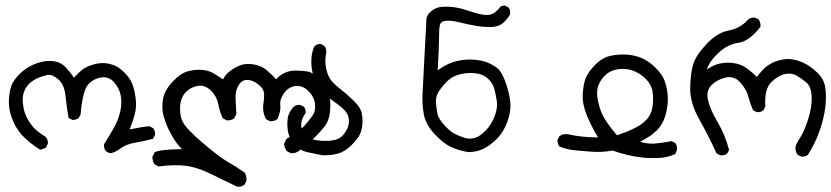

<svg xmlns="http://www.w3.org/2000/svg" viewBox="-20 -460 3048 704"><path d="M386.7 101.6Q376 100.6 368.2 93.8Q360.4 85 361.3 69.3Q379.9 40 397 9.8Q414.1 -20.5 420.9 -51.3Q427.7 -82 422.9 -108.9Q418 -135.7 398.4 -158.2Q378.9 -180.7 350.1 -175.8Q321.3 -170.9 302.2 -148.9Q283.2 -127 275.4 -40L268.6 -27.3Q258.8 -19.5 245.1 -20.5L231.4 -27.3Q224.6 -67.4 220.2 -108.9Q215.8 -150.4 193.4 -169.4Q170.9 -188.5 153.8 -185.1Q136.7 -181.6 119.6 -174.3Q102.5 -167 89.4 -155.3Q76.2 -143.6 68.8 -125.5Q61.5 -107.4 64 -81.5Q66.4 -55.7 75.2 -35.6Q84 -15.6 99.1 2.9Q114.3 21.5 147.5 42Q157.2 52.7 155.3 67.4L148.4 81.1Q138.7 86.9 127 88.9Q84 61.5 60.1 34.7Q36.1 7.8 23.4 -27.3Q10.7 -62.5 12.7 -94.7Q14.6 -127 22.5 -147.5Q30.3 -168 55.2 -191.9Q80.1 -215.8 113.3 -227.5Q146.5 -239.3 174.8 -235.8Q203.1 -232.4 221.7 -212.4Q240.2 -192.4 251 -174.8Q265.6 -191.4 280.8 -203.6Q295.9 -215.8 322.8 -223.6Q349.6 -231.4 372.6 -227.5Q395.5 -223.6 410.2 -214.8Q424.8 -206.1 441.4 -188.5Q458 -170.9 465.3 -151.4Q472.7 -131.8 476.6 -105.5Q480.5 -79.1 477.1 -55.2Q473.6 -31.2 455.1 14.6Q476.6 10.7 493.7 7.3Q510.7 3.9 528.3 2.9L541 9.8Q550.8 19.5 547.9 36.1L541 48.8Q509.8 57.6 476.6 63Q443.4 68.4 422.9 83.5Q402.3 98.6 386.7 101.6Z M849.6 224.6Q800.8 201.2 752 177.2Q703.1 153.3 661.6 147.9Q620.1 142.6 561.5 150.4L546.9 142.6Q538.1 129.9 539.1 114.3L546.9 98.6Q564.5 87.9 647.5 86.9Q629.9 69.3 619.1 52.2Q608.4 35.2 598.1 14.2Q587.9 -6.8 580.1 -33.7Q572.3 -60.5 577.1 -93.8Q582 -127 611.8 -159.2Q641.6 -191.4 668.9 -198.7Q696.3 -206.1 721.7 -203.6Q747.1 -201.2 764.6 -190.4Q782.2 -179.7 797.9 -168.9Q804.7 -184.6 821.3 -197.8Q837.9 -210.9 858.9 -219.7Q879.9 -228.5 908.7 -224.1Q937.5 -219.7 958 -202.6Q978.5 -185.5 992.2 -168.9Q1005.9 -184.6 1023.9 -192.9Q1042 -201.2 1063.5 -201.2Q1085 -201.2 1106 -198.2Q1127 -195.3 1151.9 -171.4Q1176.8 -147.5 1185.1 -119.6Q1193.4 -91.8 1190.4 -54.7Q1187.5 -17.6 1168.5 5.9Q1149.4 29.3 1131.3 46.4Q1113.3 63.5 1082 87.9Q1067.4 103.5 1045.9 101.6L1031.2 93.8Q1024.4 84 1021.5 69.3Q1024.4 58.6 1031.2 48.8Q1047.9 38.1 1064.9 27.3Q1082 16.6 1096.7 0.5Q1111.3 -15.6 1125 -34.7Q1138.7 -53.7 1134.8 -80.6Q1130.9 -107.4 1108.9 -127.9Q1086.9 -148.4 1062 -144.5Q1037.1 -140.6 1021 -117.7Q1004.9 -94.7 1007.8 -74.2Q1010.7 -53.7 997.1 -23.4Q986.3 -14.6 969.7 -15.6L955.1 -23.4Q941.4 -50.8 945.8 -79.6Q950.2 -108.4 947.3 -123Q944.3 -137.7 924.8 -152.3Q905.3 -167 885.7 -167Q866.2 -167 854 -146Q841.8 -125 843.8 -96.2Q845.7 -67.4 846.7 -42L838.9 -26.4Q828.1 -17.6 811.5 -18.6L796.9 -26.4Q785.2 -50.8 780.3 -78.1Q775.4 -105.5 754.4 -127Q733.4 -148.4 708 -145.5Q682.6 -142.6 663.1 -124Q643.6 -105.5 640.6 -72.8Q637.7 -40 649.4 -14.6Q661.1 10.7 722.2 63Q783.2 115.2 814.9 133.3Q846.7 151.4 877 172.9Q884.8 184.6 883.8 202.1L877 216.8Q866.2 225.6 849.6 224.6Z M1162.1 109.4Q1134.8 103.5 1107.9 98.1Q1081.1 92.8 1061.5 70.8Q1042 48.8 1037.1 27.8Q1032.2 6.8 1034.2 -19.5Q1036.1 -45.9 1055.7 -67.4Q1066.4 -77.1 1081.1 -75.2L1093.8 -69.3Q1101.6 -59.6 1100.6 -45.9Q1085 -23.4 1084.5 -4.4Q1084 14.6 1092.8 29.3Q1101.6 43.9 1124 50.3Q1146.5 56.6 1171.4 56.6Q1196.3 56.6 1212.4 51.8Q1228.5 46.9 1239.3 33.7Q1250 20.5 1255.9 5.4Q1261.7 -9.8 1258.3 -28.3Q1254.9 -46.9 1234.9 -64Q1214.8 -81.1 1186.5 -100.6Q1158.2 -120.1 1144 -146.5Q1129.9 -172.9 1125 -198.2Q1120.1 -223.6 1122.1 -248Q1124 -272.5 1132.8 -290Q1142.6 -299.8 1157.2 -298.8L1169.9 -291Q1178.7 -280.3 1175.8 -264.6Q1170.9 -241.2 1174.3 -218.3Q1177.7 -195.3 1186.5 -177.2Q1195.3 -159.2 1224.1 -136.7Q1252.9 -114.3 1277.8 -89.8Q1302.7 -65.4 1306.6 -43.9Q1310.5 -22.5 1308.6 -2.4Q1306.6 17.6 1299.3 33.2Q1292 48.8 1268.1 72.8Q1244.1 96.7 1217.8 103.5Q1191.4 110.4 1162.1 109.4Z M1697.3 97.7Q1664.1 92.8 1634.3 79.1Q1604.5 65.4 1572.3 30.3Q1540 -4.9 1533.7 -42.5Q1527.3 -80.1 1529.3 -113.3Q1531.2 -146.5 1534.7 -220.7Q1538.1 -294.9 1540.5 -330.6Q1543 -366.2 1543 -384.3Q1543 -402.3 1556.6 -415Q1570.3 -427.7 1585 -432.1Q1599.6 -436.5 1629.4 -435.1Q1659.2 -433.6 1697.8 -420.4Q1736.3 -407.2 1758.3 -405.3Q1780.3 -403.3 1793.9 -414.1Q1807.6 -424.8 1813 -432.6Q1818.4 -440.4 1832 -439.5L1844.7 -432.6Q1851.6 -422.9 1850.6 -408.2Q1843.8 -394.5 1828.1 -378.9Q1812.5 -363.3 1787.1 -361.3Q1761.7 -359.4 1729 -364.7Q1696.3 -370.1 1665.5 -377.9Q1634.8 -385.7 1615.2 -383.8Q1595.7 -381.8 1592.8 -367.7Q1589.8 -353.5 1589.8 -321.8Q1589.8 -290 1585 -202.1Q1615.2 -224.6 1645 -233.4Q1674.8 -242.2 1705.1 -241.7Q1735.4 -241.2 1758.3 -233.9Q1781.2 -226.6 1801.8 -211.4Q1822.3 -196.3 1838.4 -144.5Q1854.5 -92.8 1851.1 -60.1Q1847.7 -27.3 1833 3.9Q1818.4 35.2 1793.5 57.1Q1768.6 79.1 1746.1 88.4Q1723.6 97.7 1697.3 97.7ZM1731.4 42Q1752.9 29.3 1769.5 8.8Q1786.1 -11.7 1795.4 -38.6Q1804.7 -65.4 1801.8 -87.9Q1798.8 -110.4 1793 -132.3Q1787.1 -154.3 1771.5 -169.4Q1755.9 -184.6 1736.3 -189Q1716.8 -193.4 1693.8 -191.9Q1670.9 -190.4 1649.9 -182.1Q1628.9 -173.8 1609.4 -151.4Q1589.8 -128.9 1583.5 -114.3Q1577.1 -99.6 1578.6 -81.5Q1580.1 -63.5 1583.5 -44.4Q1586.9 -25.4 1608.4 -2Q1629.9 21.5 1645.5 29.8Q1661.1 38.1 1684.1 45.4Q1707 52.7 1731.4 42Z M2340.8 118.2Q2310.5 115.2 2281.7 108.4Q2252.9 101.6 2225.6 91.8Q2207 95.7 2186.5 96.7Q2166 97.7 2140.6 95.7Q2115.2 93.8 2085.9 90.8Q2056.6 87.9 2031.2 77.1Q2023.4 67.4 2024.4 52.7L2031.2 39.1Q2044.9 29.3 2062.5 32.2Q2087.9 38.1 2116.2 41Q2144.5 43.9 2172.9 43.9Q2148.4 3.9 2131.3 -38.1Q2114.3 -80.1 2116.7 -116.7Q2119.1 -153.3 2128.4 -175.3Q2137.7 -197.3 2162.6 -222.7Q2187.5 -248 2216.8 -254.9Q2246.1 -261.7 2277.8 -259.8Q2309.6 -257.8 2335.9 -245.6Q2362.3 -233.4 2384.8 -210.4Q2407.2 -187.5 2415 -168.5Q2422.9 -149.4 2426.8 -124Q2430.7 -98.6 2426.8 -69.8Q2422.9 -41 2413.6 -19.5Q2404.3 2 2389.2 17.1Q2374 32.2 2358.9 41.5Q2343.8 50.8 2327.1 59.6Q2354.5 68.4 2380.4 66.4Q2406.2 64.5 2442.4 57.6L2456.1 64.5Q2463.9 75.2 2461.9 90.8L2456.1 104.5Q2433.6 115.2 2408.2 118.2Q2372.1 121.1 2340.8 118.2ZM2279.3 22.5Q2298.8 14.6 2316.4 4.9Q2334 -4.9 2350.6 -21.5Q2367.2 -38.1 2372.1 -65.9Q2377 -93.8 2373 -121.6Q2369.1 -149.4 2348.1 -170.4Q2327.1 -191.4 2301.3 -200.7Q2275.4 -210 2248.5 -206.5Q2221.7 -203.1 2204.1 -188.5Q2186.5 -173.8 2176.3 -152.3Q2166 -130.9 2170.9 -99.6Q2175.8 -68.4 2188.5 -40.5Q2201.2 -12.7 2242.2 36.1Z M2918 114.3 2904.3 107.4Q2896.5 95.7 2896.5 81.1Q2897.5 70.3 2913.6 45.4Q2929.7 20.5 2943.8 -24.9Q2958 -70.3 2956.1 -106.9Q2954.1 -143.6 2936 -158.2Q2918 -172.9 2900.4 -183.1Q2882.8 -193.4 2858.4 -188.5Q2834 -183.6 2808.1 -158.7Q2782.2 -133.8 2786.1 -69.3L2779.3 -55.7Q2769.5 -47.9 2754.9 -48.8L2741.2 -55.7Q2730.5 -80.1 2723.6 -106.4Q2716.8 -132.8 2694.3 -157.7Q2671.9 -182.6 2641.1 -175.8Q2610.4 -168.9 2589.4 -148.4Q2568.4 -127.9 2575.7 -94.2Q2583 -60.5 2611.3 -12.2Q2639.6 36.1 2653.3 89.8L2646.5 102.5Q2636.7 111.3 2621.1 109.4L2607.4 102.5Q2579.1 40 2544.4 -21.5Q2509.8 -83 2510.7 -136.7Q2511.7 -190.4 2521.5 -223.6Q2531.2 -256.8 2570.8 -298.8Q2610.4 -340.8 2651.9 -348.1Q2693.4 -355.5 2723.6 -388.7Q2733.4 -396.5 2748 -395.5L2761.7 -388.7Q2769.5 -377 2768.6 -362.3Q2727.5 -308.6 2688 -303.2Q2648.4 -297.9 2614.3 -266.1Q2580.1 -234.4 2572.3 -205.1Q2594.7 -221.7 2619.6 -227.1Q2644.5 -232.4 2671.4 -228.5Q2698.2 -224.6 2719.7 -208.5Q2741.2 -192.4 2754.9 -177.7Q2778.3 -208 2793 -218.3Q2807.6 -228.5 2822.8 -234.4Q2837.9 -240.2 2855.5 -242.7Q2873 -245.1 2893.6 -240.7Q2914.1 -236.3 2935.1 -225.1Q2956.1 -213.9 2979 -191.4Q3002 -168.9 3006.3 -137.2Q3010.7 -105.5 3005.9 -65.4Q3001 -25.4 2984.9 20.5Q2968.8 66.4 2942.4 107.4Q2933.6 115.2 2918 114.3Z"/></svg>

Font: JasonHandwriting1
Style: Regular
Weight: 400
Version: Version 1.48.20